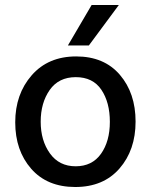

<svg xmlns="http://www.w3.org/2000/svg" viewBox="-20 -740 604 769"><path d="M420 -252Q420 -330 386 -380.5Q352 -431 283.5 -431Q215 -431 179 -379.5Q143 -328 143 -252.5Q143 -177 180 -125.5Q217 -74 283 -74Q349 -74 384.5 -124Q420 -174 420 -252ZM523 -253Q523 -139 458.5 -65Q394 9 281.5 9Q169 9 105 -64Q41 -137 41 -250Q41 -363 107 -438.5Q173 -514 285 -514Q397 -514 460 -440.5Q523 -367 523 -253ZM252 -558 347 -720H456L336 -558Z"/></svg>

Font: Hind Medium
Style: Regular
Weight: 500
Designer: Manushi Parikh, Satya Rajpurohit
Foundry: Indian Type Foundry
Version: Version 1.201;PS 1.0;hotconv 1.0.78;makeotf.lib2.5.61930; tt